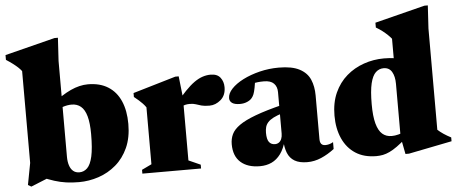

<svg xmlns="http://www.w3.org/2000/svg" viewBox="-70 -843 2322 976"><g transform="rotate(-5 1091.0 -355.0)"><path d="M107 -27.5H161.5L53 16.5L36.5 7L57.5 -104V-572.5Q50 -582.5 39.5 -592.2Q29 -602 14.5 -613Q0 -624 -19.5 -636.5V-661L236 -725.5H253.5L246.5 -608V-118.5Q246.5 -93.5 252.8 -74.5Q259 -55.5 271.5 -45Q284 -34.5 303 -34.5Q326 -34.5 343.2 -51.2Q360.5 -68 369.8 -109.2Q379 -150.5 379 -223Q379 -279.5 369.2 -314.2Q359.5 -349 340.2 -365Q321 -381 293 -381Q282.5 -381 270.8 -379Q259 -377 246.8 -372.8Q234.5 -368.5 222.5 -360L196 -391.5Q224 -413.5 248.8 -429.2Q273.5 -445 296.2 -455.5Q319 -466 341 -471.2Q363 -476.5 384.5 -476.5Q445.5 -476.5 487.2 -450.2Q529 -424 550.5 -375Q572 -326 572 -258Q572 -188.5 548.8 -137Q525.5 -85.5 486 -51.8Q446.5 -18 397.2 -1.5Q348 15 296.5 15Q262 15 231.8 10.8Q201.5 6.5 171.5 -3Q141.5 -12.5 107 -27.5Z M1010 -471Q1044 -471 1059.8 -450.5Q1075.5 -430 1075.5 -401.5Q1075.5 -360 1049 -337.2Q1022.5 -314.5 991.5 -314.5Q965.5 -314.5 950.2 -318.8Q935 -323 922.5 -327.5Q910 -332 891.5 -332Q879 -332 868.8 -329.5Q858.5 -327 849.5 -321.8Q840.5 -316.5 830.5 -307L822.5 -335Q854 -374 879.2 -400.2Q904.5 -426.5 926.5 -442Q948.5 -457.5 969 -464.2Q989.5 -471 1010 -471ZM860 -369V-46.5L920.5 -19.5V0H621V-19.5L671 -43.5V-334Q662.5 -346 654.2 -354.5Q646 -363 636 -372Q626 -381 612 -392V-412L830.5 -476.5H848Z M1362 -287 1360.5 -245Q1330 -236 1311 -226.2Q1292 -216.5 1282 -205.2Q1272 -194 1268.5 -180.8Q1265 -167.5 1265 -152Q1265 -118.5 1275.8 -104.5Q1286.5 -90.5 1306 -90.5Q1317 -90.5 1325.8 -96.5Q1334.5 -102.5 1339.2 -114Q1344 -125.5 1344 -141.5V-352.5Q1344 -380.5 1327.8 -397Q1311.5 -413.5 1277 -413.5Q1260.5 -413.5 1246.5 -412Q1232.5 -410.5 1221.5 -407.5L1236 -445.5Q1231.5 -407 1227.2 -385.2Q1223 -363.5 1218.5 -352.5Q1214 -341.5 1208 -334.5Q1200 -324 1183.5 -316.8Q1167 -309.5 1147 -309.5Q1120 -309.5 1106.8 -318.5Q1093.5 -327.5 1093.5 -343.5Q1093.5 -367.5 1115.5 -391Q1137.5 -414.5 1175.2 -433.8Q1213 -453 1260.5 -464.8Q1308 -476.5 1358.5 -476.5Q1426 -476.5 1464.2 -456.2Q1502.5 -436 1517.8 -400.5Q1533 -365 1533 -319V-95.5Q1533 -85 1536 -77.8Q1539 -70.5 1545.2 -67Q1551.5 -63.5 1560.5 -63.5Q1569.5 -63.5 1579.5 -66Q1589.5 -68.5 1600.5 -75V-40Q1568 -15 1533.2 0Q1498.5 15 1462 15Q1421.5 15 1397 0.5Q1372.5 -14 1361.5 -41.8Q1350.5 -69.5 1349 -108.5L1356.5 -106Q1345.5 -63.5 1326 -37Q1306.5 -10.5 1280 2Q1253.5 14.5 1220 14.5Q1157.5 14.5 1122 -17Q1086.5 -48.5 1086.5 -109Q1086.5 -137 1097.5 -160.2Q1108.5 -183.5 1137.8 -204.2Q1167 -225 1221.2 -245.2Q1275.5 -265.5 1362 -287Z M1945 -342.5Q1945 -380.5 1931.2 -403.8Q1917.5 -427 1889 -427Q1866 -427 1848.8 -410.8Q1831.5 -394.5 1822.2 -355.8Q1813 -317 1813 -250Q1813 -188.5 1823.2 -151Q1833.5 -113.5 1852.8 -96.8Q1872 -80 1900.5 -80Q1917 -80 1935.2 -84.8Q1953.5 -89.5 1968 -100.5V-61.5Q1942 -38.5 1921 -23.5Q1900 -8.5 1882 0Q1864 8.5 1847.5 11.8Q1831 15 1814 15Q1751.5 15 1708.2 -13Q1665 -41 1642.2 -91.5Q1619.5 -142 1619.5 -208Q1619.5 -274.5 1642.2 -324.8Q1665 -375 1703.8 -408.5Q1742.5 -442 1792 -459.2Q1841.5 -476.5 1895.5 -476.5Q1925 -476.5 1952.2 -472.5Q1979.5 -468.5 2007.5 -460Q2035.5 -451.5 2067 -437.5H1945V-572.5Q1937.5 -582 1926.2 -592.8Q1915 -603.5 1900.5 -614.8Q1886 -626 1868 -636.5V-661L2123.5 -725.5H2141L2134 -608V-91.5Q2140 -86 2147.5 -80Q2155 -74 2163.8 -68.2Q2172.5 -62.5 2181.8 -57Q2191 -51.5 2201 -46.5V-27L1980 17H1962L1945 -70.5Z"/></g></svg>

Font: Newsreader 36pt ExtraBold
Style: Regular
Weight: 800
Designer: Hugues Gentile
Foundry: Production Type
Version: Version 1.003